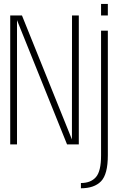

<svg xmlns="http://www.w3.org/2000/svg" viewBox="-20 -756 652 1005"><path d="M33.5 0V-675H95L356.5 -26L357 -675H392.5V0H331L69 -650.5V0ZM403.5 229.5V202Q455 202 482 171.2Q509 140.5 509 57.5V-595.5H544.5V56.5Q544.5 156 509 192.8Q473.5 229.5 403.5 229.5ZM509 -735.5H544.5V-675H509Z"/></svg>

Font: Anybody ExtraLight
Style: Regular
Weight: 200
Designer: Tyler Finck
Foundry: Etcetera Type Company
Version: Version 1.010; ttfautohint (v1.8.3) -l 8 -r 50 -G 200 -x 14 